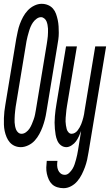

<svg xmlns="http://www.w3.org/2000/svg" viewBox="-40 -763 576 1006"><path d="M69 8Q52 8 37 1.5Q22 -5 11.5 -17Q1 -29 -5.5 -44.5Q-12 -60 -15.5 -76.5Q-19 -93 -19.5 -110Q-20 -127 -19.5 -144.5Q-19 -162 -17 -179.5Q-15 -197 -12 -214L45 -559Q49 -579 53 -598.5Q57 -618 64 -637Q71 -656 81 -674.5Q91 -693 105.5 -708.5Q120 -724 139.5 -733.5Q159 -743 178 -743Q196 -743 211.5 -736.5Q227 -730 237.5 -718Q248 -706 253.5 -690.5Q259 -675 262.5 -658.5Q266 -642 267 -625Q268 -608 268 -590.5Q268 -573 265.5 -555.5Q263 -538 260 -521L203 -176Q200 -156 195 -136.5Q190 -117 183 -98Q176 -79 166 -60.5Q156 -42 142 -26.5Q128 -11 108 -1.5Q88 8 69 8ZM73 -62Q85 -62 96.5 -70.5Q108 -79 115 -90Q122 -101 127 -113Q132 -125 136.5 -137.5Q141 -150 143.5 -162.5Q146 -175 148 -187L205 -532Q206 -542 208 -552.5Q210 -563 210.5 -573Q211 -583 211.5 -593Q212 -603 211.5 -613Q211 -623 209 -633Q207 -643 203.5 -651.5Q200 -660 192 -666.5Q184 -673 175 -673Q163 -673 151.5 -664.5Q140 -656 132.5 -645Q125 -634 120 -622Q115 -610 111.5 -597.5Q108 -585 104.5 -572.5Q101 -560 99 -548L42 -203Q41 -193 39.5 -182.5Q38 -172 37.5 -162Q37 -152 36.5 -142Q36 -132 36.5 -122Q37 -112 39 -102Q41 -92 44.5 -83.5Q48 -75 55.5 -68.5Q63 -62 73 -62ZM293 223Q276 223 260 218Q244 213 233 202.5Q222 192 215.5 177.5Q209 163 205.5 147Q202 131 202.5 114Q203 97 205 80H261Q259 93 259.5 105Q260 117 264.5 128Q269 139 278 146Q287 153 300 153Q312 153 322.5 143Q333 133 340 121.5Q347 110 351 97.5Q355 85 358.5 72.5Q362 60 364.5 47.5Q367 35 369 23L385 -77Q380 -63 373.5 -49Q367 -35 358.5 -23Q350 -11 335.5 -1.5Q321 8 308 8Q292 8 279.5 -1.5Q267 -11 260.5 -26Q254 -41 251.5 -56.5Q249 -72 247.5 -88Q246 -104 246 -120.5Q246 -137 247.5 -153.5Q249 -170 251 -186.5Q253 -203 256 -219L306 -520H363L311 -208Q309 -198 308 -187.5Q307 -177 306 -166.5Q305 -156 304 -146Q303 -136 303.5 -126Q304 -116 305.5 -106Q307 -96 309.5 -86.5Q312 -77 319 -69.5Q326 -62 335 -62Q344 -62 352.5 -67Q361 -72 367 -80Q373 -88 377.5 -96Q382 -104 385.5 -112.5Q389 -121 391.5 -129.5Q394 -138 396.5 -147Q399 -156 400.5 -165Q402 -174 403 -182L459 -520H516L424 34Q421 54 416.5 74Q412 94 405 113Q398 132 388.5 151Q379 170 365 186.5Q351 203 332 213Q313 223 293 223Z"/></svg>

Font: Iosevka Fixed
Style: Italic
Weight: 400
Italic angle: -9°
Monospace: yes
Designer: Belleve Invis
Foundry: Belleve Invis
Version: Version 33.2.4